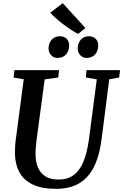

<svg xmlns="http://www.w3.org/2000/svg" viewBox="-20 -1188 782 1218"><path d="M673 -685 624.5 -306Q613.5 -220 589.5 -159.5Q565.5 -99 529 -61.8Q492.5 -24.5 444.5 -7.2Q396.5 10 337.5 10Q244 10 186.8 -18Q129.5 -46 103 -95.5Q76.5 -145 75 -209Q75 -228 75.5 -248.2Q76 -268.5 78.5 -290L130.5 -685L66.5 -696L71.5 -743H354.5L349.5 -696.5L263.5 -684.5L212 -301Q208.5 -273 206.8 -248.5Q205 -224 205.5 -205Q206 -159.5 221.5 -124Q237 -88.5 269 -68.8Q301 -49 352 -49Q408.5 -49 447.2 -77.5Q486 -106 509.5 -163Q533 -220 544.5 -306L594 -684.5L524.5 -696.5L529 -743H741.5L736 -696.5ZM344 -820.5Q320 -820.5 303.8 -838.5Q287.5 -856.5 288 -882.5Q289 -916.5 308.8 -937.2Q328.5 -958 359 -958Q388.5 -958 403.8 -941Q419 -924 418.5 -899Q418 -864.5 398.8 -842.5Q379.5 -820.5 344 -820.5ZM529 -820.5Q504.5 -820.5 488.5 -838.5Q472.5 -856.5 473 -882.5Q474 -916.5 493.5 -937.2Q513 -958 543.5 -958Q572.5 -958 588 -941Q603.5 -924 603 -899Q602.5 -864.5 583.2 -842.5Q564 -820.5 529 -820.5ZM475.5 -973Q458.5 -981 433.8 -997Q409 -1013 383 -1032.8Q357 -1052.5 334.5 -1072.2Q312 -1092 299 -1107.5L378 -1168L521.5 -1010.5Z"/></svg>

Font: Merriweather 20pt SemiBold
Style: Italic
Weight: 600
Italic angle: -7.8°
Version: Version 2.101